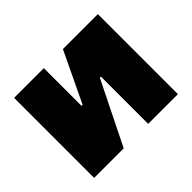

<svg xmlns="http://www.w3.org/2000/svg" viewBox="-117 -701 882 882"><g transform="rotate(-45 324.0 -260.0)"><path d="M52 0H244L396 -307H403V0H596V-520H369L252 -275H245V-520H52Z"/></g></svg>

Font: Fixel Display Black
Style: Regular
Weight: 900
Designer: AlfaBravo + MacPaw
Foundry: Kyrylo Tkachov, Marchela Mozhyna, Serhii Makarenko, Maria Weinstein, Zakhar Kryvoshyya
Version: Version 1.211